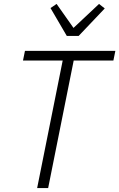

<svg xmlns="http://www.w3.org/2000/svg" viewBox="-20 -957 607 977"><path d="M355 -649 225 0H169L299 -649H97L107 -698H567L557 -649ZM320 -774 237 -916 268 -937 354 -815 484 -937 513 -914 380 -774Z"/></svg>

Font: IBM Plex Sans Condensed Light
Style: Italic
Weight: 300
Width: 3
Italic angle: -11°
Designer: Mike Abbink, Paul van der Laan, Pieter van Rosmalen
Foundry: Bold Monday
Version: Version 1.3